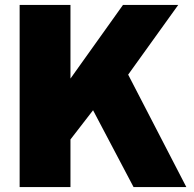

<svg xmlns="http://www.w3.org/2000/svg" viewBox="-20 -762 789 782"><path d="M524 0 359 -313 267 -194V0H60V-742H267V-442L481 -742H706L502 -458L739 0Z"/></svg>

Font: Morrison Black
Style: Regular
Weight: 900
Designer: Pablo Impallari, Rodrigo Fuenzalida (Modified by Dan O. Williams)
Version: Version 0.03;June 6, 2019;FontCreator 11.5.0.2425 64-bit; tt